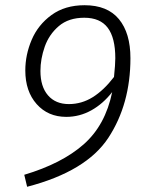

<svg xmlns="http://www.w3.org/2000/svg" viewBox="-20 -696 555 736"><path d="M480 -473Q480 -297 395.5 -168Q311 -39 84 20L73 -26Q217 -69 300.5 -142.5Q384 -216 410 -343Q375 -298 330 -273Q285 -248 234 -248Q164 -248 120.5 -297Q77 -346 77 -426Q77 -486 101.5 -543.5Q126 -601 177.5 -638.5Q229 -676 304 -676Q392 -676 436 -622.5Q480 -569 480 -473ZM417 -401Q422 -449 422 -473Q422 -551 393 -589.5Q364 -628 303 -628Q243 -628 205.5 -596Q168 -564 151.5 -517Q135 -470 135 -424Q135 -364 164 -330.5Q193 -297 244 -297Q293 -297 335.5 -323.5Q378 -350 417 -401Z"/></svg>

Font: FiraGO Light
Style: Italic
Weight: 300
Italic angle: -8°
Designer: bBox Type GmbH
Foundry: bBox Type GmbH
Version: Version 1.001